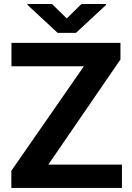

<svg xmlns="http://www.w3.org/2000/svg" viewBox="-20 -921 647 941"><path d="M577.6 -114.3V0H35.6V-84L391.1 -596.2H36.1V-710.9H570.3V-629.4L216.8 -114.3ZM234.9 -901.4 307.1 -830.6 379.4 -901.4H499.5V-896.5L352.1 -759.8H262.7L114.7 -897V-901.4Z"/></svg>

Font: Vazirmatn UI
Style: Bold
Weight: 700
Designer: Saber Rastikerdar
Foundry: Saber Rastikerdar
Version: Version 33.003